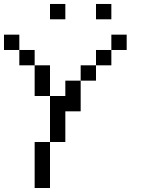

<svg xmlns="http://www.w3.org/2000/svg" viewBox="-20 -943 732 963"><path d="M230.8 -846.2V-923.1H307.7V-846.2ZM461.5 -846.2V-923.1H538.5V-846.2ZM153.8 0V-230.8H230.8V0ZM230.8 -230.8V-461.5H307.7V-538.5H384.6V-384.6H307.7V-230.8ZM153.8 -461.5V-615.4H230.8V-461.5ZM384.6 -538.5V-615.4H461.5V-538.5ZM76.9 -615.4V-692.3H153.8V-615.4ZM461.5 -615.4V-692.3H538.5V-615.4ZM0 -692.3V-769.2H76.9V-692.3ZM538.5 -692.3V-769.2H615.4V-692.3Z"/></svg>

Font: Mintsoda - Lime Green 13x16
Style: Regular
Weight: 400
Designer: Mintsoda-15
Version: Version 1.0